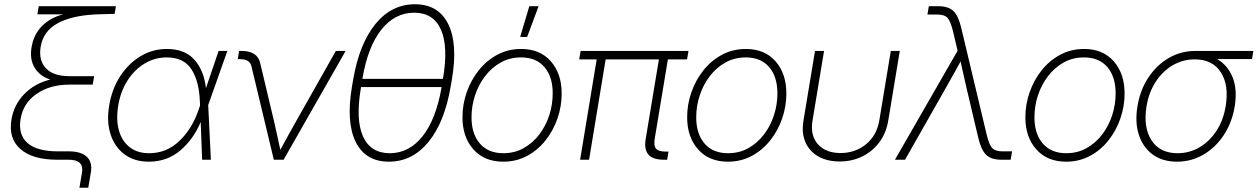

<svg xmlns="http://www.w3.org/2000/svg" viewBox="-20 -757 5960 910"><path d="M356.4 132.8 368.7 60.5Q378.9 0 305.7 0H250.5Q134.8 0 77.1 -50.3Q19.5 -100.6 34.2 -189.9Q45.9 -261.2 95.7 -311.8Q145.5 -362.3 218.3 -379.9Q168.9 -396 144.5 -435.5Q120.1 -475.1 129.4 -532.7Q139.6 -593.8 178.7 -633.3Q217.8 -672.9 279.3 -689H157.2L163.6 -727.5H529.3L523.4 -691.4L441.9 -689Q323.2 -684.6 254.2 -647.2Q185.1 -609.9 172.9 -536.1Q162.1 -471.7 197.3 -433.8Q232.4 -396 309.1 -396H426.3L419.4 -356H309.6Q216.8 -356 153.3 -312Q89.8 -268.1 77.6 -192.9Q65.4 -119.1 110.1 -79.3Q154.8 -39.6 254.9 -39.6H307.1Q363.3 -39.6 391.1 -14.2Q418.9 11.2 410.6 60.5L398.4 132.8Z M685.5 9.3Q617.2 9.3 570.6 -25.1Q523.9 -59.6 504.2 -119.9Q484.4 -180.2 497.6 -257.3Q510.3 -335 549.3 -395.3Q588.4 -455.6 645.5 -490.2Q702.6 -524.9 771 -524.9Q856 -524.9 901.4 -473.9Q946.8 -422.9 956.1 -338.9L1016.1 -515.6H1057.6L966.8 -259.3L979.5 0H938L931.2 -178.7Q897 -97.2 834.5 -43.9Q772 9.3 685.5 9.3ZM928.2 -256.8 927.2 -278.3Q923.3 -373.5 887 -429.2Q850.6 -484.9 770 -484.9Q713.9 -484.9 665.8 -456.1Q617.7 -427.2 584.7 -376Q551.8 -324.7 540.5 -257.3Q529.3 -190.4 543.5 -139.4Q557.6 -88.4 594.2 -59.6Q630.9 -30.8 687 -30.8Q768.6 -30.8 829.1 -87.9Q889.6 -145 920.4 -234.4Z M1277.8 0 1171.9 -442.4Q1164.1 -476.6 1118.2 -476.6H1106.9L1113.3 -515.6H1125Q1200.2 -515.6 1213.4 -457.5L1278.8 -182.1Q1286.6 -148.9 1293.9 -114.7Q1301.3 -80.6 1308.6 -46.9Q1327.1 -80.6 1345.7 -114.7Q1364.3 -148.9 1383.3 -182.1L1571.8 -515.6H1618.2L1324.2 0Z M1823.2 9.3Q1712.4 9.3 1666 -84.2Q1619.6 -177.7 1648.4 -348.1L1653.8 -379.4Q1683.1 -549.8 1759.5 -643.3Q1835.9 -736.8 1946.8 -736.8Q2057.6 -736.8 2104.2 -643.3Q2150.9 -549.8 2121.6 -379.4L2116.2 -348.1Q2087.4 -177.7 2010.7 -84.2Q1934.1 9.3 1823.2 9.3ZM1827.6 -30.8Q1918.5 -30.8 1982.4 -110.8Q2046.4 -190.9 2072.8 -342.8V-344.2H1690.9V-342.8Q1664.6 -190.9 1700.4 -110.8Q1736.3 -30.8 1827.6 -30.8ZM1697.3 -383.3H2079.1L2079.6 -384.8Q2105.5 -536.6 2069.8 -616.7Q2034.2 -696.8 1942.9 -696.8Q1851.6 -696.8 1787.6 -616.7Q1723.6 -536.6 1697.8 -384.8Z M2365.2 9.3Q2275.4 9.3 2223.6 -49.1Q2171.9 -107.4 2171.9 -201.2Q2171.9 -262.2 2192.1 -320.1Q2212.4 -377.9 2249.3 -424.1Q2286.1 -470.2 2337.2 -497.6Q2388.2 -524.9 2450.2 -524.9Q2539.6 -524.9 2590.8 -466.3Q2642.1 -407.7 2642.1 -314Q2642.1 -252.9 2622.1 -195.1Q2602.1 -137.2 2565.2 -91.1Q2528.3 -44.9 2477.5 -17.8Q2426.8 9.3 2365.2 9.3ZM2365.7 -30.8Q2418.9 -30.8 2461.9 -54.9Q2504.9 -79.1 2535.9 -119.6Q2566.9 -160.2 2583.3 -210.7Q2599.6 -261.2 2599.6 -314.9Q2599.6 -393.1 2560.5 -439Q2521.5 -484.9 2449.2 -484.9Q2396.5 -484.9 2353.5 -460.9Q2310.5 -437 2279.3 -396.2Q2248 -355.5 2231.4 -304.9Q2214.8 -254.4 2214.8 -200.7Q2214.8 -122.6 2254.4 -76.7Q2293.9 -30.8 2365.7 -30.8ZM2445.3 -582 2488.8 -727.5H2532.7L2478.5 -582Z M3125.5 0Q3024.4 0 3040 -96.2L3103 -475.6H2850.6L2772 0H2729.5L2808.1 -475.6H2725.1L2731.9 -515.6H3243.2L3236.3 -475.6H3145.5L3083 -99.1Q3077.6 -66.4 3089.4 -52.5Q3101.1 -38.6 3134.3 -38.6H3148.4L3142.1 0Z M3430.2 9.3Q3340.3 9.3 3288.6 -49.1Q3236.8 -107.4 3236.8 -201.2Q3236.8 -262.2 3257.1 -320.1Q3277.3 -377.9 3314.2 -424.1Q3351.1 -470.2 3402.1 -497.6Q3453.1 -524.9 3515.1 -524.9Q3604.5 -524.9 3655.8 -466.3Q3707 -407.7 3707 -314Q3707 -252.9 3687 -195.1Q3667 -137.2 3630.1 -91.1Q3593.3 -44.9 3542.5 -17.8Q3491.7 9.3 3430.2 9.3ZM3430.7 -30.8Q3483.9 -30.8 3526.9 -54.9Q3569.8 -79.1 3600.8 -119.6Q3631.8 -160.2 3648.2 -210.7Q3664.6 -261.2 3664.6 -314.9Q3664.6 -393.1 3625.5 -439Q3586.4 -484.9 3514.2 -484.9Q3461.4 -484.9 3418.5 -460.9Q3375.5 -437 3344.2 -396.2Q3313 -355.5 3296.4 -304.9Q3279.8 -254.4 3279.8 -200.7Q3279.8 -122.6 3319.3 -76.7Q3358.9 -30.8 3430.7 -30.8Z M3959.5 8.3Q3900.4 8.3 3858.4 -15.6Q3816.4 -39.6 3797.4 -83Q3778.3 -126.5 3788.1 -185.1L3842.8 -515.6H3885.7L3831.1 -186Q3819.3 -115.2 3856.4 -73.5Q3893.6 -31.7 3963.9 -31.7Q4033.7 -31.7 4084.7 -73.5Q4135.7 -115.2 4147.5 -186L4202.1 -515.6H4244.6L4189.9 -185.1Q4180.2 -126.5 4147.9 -83Q4115.7 -39.6 4067.1 -15.6Q4018.6 8.3 3959.5 8.3Z M4221.7 0 4518.6 -516.6 4496.6 -609.9Q4484.9 -656.7 4470.9 -672.4Q4457 -688 4423.3 -688H4375.5L4382.3 -727.5H4427.7Q4475.1 -727.5 4498.8 -704.8Q4522.5 -682.1 4536.1 -624L4656.7 -117.7Q4668 -70.8 4682.6 -55.2Q4697.3 -39.6 4731.4 -39.6H4776.9L4770 0H4725.6Q4678.2 0 4654.3 -22.9Q4630.4 -45.9 4616.7 -103.5L4562.5 -333.5Q4554.7 -366.7 4547.4 -399.7Q4540 -432.6 4532.7 -465.8Q4514.6 -432.6 4496.1 -399.4Q4477.5 -366.2 4459 -333.5L4269.5 0Z M5033.2 9.3Q4943.4 9.3 4891.6 -49.1Q4839.8 -107.4 4839.8 -201.2Q4839.8 -262.2 4860.1 -320.1Q4880.4 -377.9 4917.2 -424.1Q4954.1 -470.2 5005.1 -497.6Q5056.2 -524.9 5118.2 -524.9Q5207.5 -524.9 5258.8 -466.3Q5310.1 -407.7 5310.1 -314Q5310.1 -252.9 5290 -195.1Q5270 -137.2 5233.2 -91.1Q5196.3 -44.9 5145.5 -17.8Q5094.7 9.3 5033.2 9.3ZM5033.7 -30.8Q5086.9 -30.8 5129.9 -54.9Q5172.9 -79.1 5203.9 -119.6Q5234.9 -160.2 5251.2 -210.7Q5267.6 -261.2 5267.6 -314.9Q5267.6 -393.1 5228.5 -439Q5189.5 -484.9 5117.2 -484.9Q5064.5 -484.9 5021.5 -460.9Q4978.5 -437 4947.3 -396.2Q4916 -355.5 4899.4 -304.9Q4882.8 -254.4 4882.8 -200.7Q4882.8 -122.6 4922.4 -76.7Q4961.9 -30.8 5033.7 -30.8Z M5558.6 9.3Q5490.2 9.3 5443.8 -24.4Q5397.5 -58.1 5377.9 -117.4Q5358.4 -176.8 5371.1 -253.4Q5383.8 -330.6 5422.9 -389.6Q5461.9 -448.7 5519.5 -482.2Q5577.1 -515.6 5645.5 -515.6H5920.4L5914.1 -477.1H5748.5Q5798.8 -448.2 5822 -390.6Q5845.2 -333 5832 -252.4Q5819.3 -176.3 5780.5 -117.2Q5741.7 -58.1 5684.1 -24.4Q5626.5 9.3 5558.6 9.3ZM5642.6 -475.6Q5586.4 -475.6 5538.6 -447.8Q5490.7 -419.9 5458 -370.1Q5425.3 -320.3 5414.1 -253.4Q5397.9 -153.8 5437.5 -92.3Q5477.1 -30.8 5561.5 -30.8Q5617.2 -30.8 5665 -58.8Q5712.9 -86.9 5745.6 -137Q5778.3 -187 5789.1 -253.4Q5805.7 -353.5 5766.1 -414.6Q5726.6 -475.6 5642.6 -475.6Z"/></svg>

Font: Inter Display ExtraLight
Style: Italic
Weight: 200
Italic angle: -9.39999°
Designer: Rasmus Andersson
Foundry: rsms
Version: Version 4.000;git-a52131595